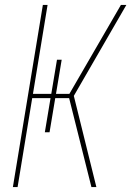

<svg xmlns="http://www.w3.org/2000/svg" viewBox="-20 -755 540 775"><path d="M349 0 259 -359H203L180 -221H161L184 -359H110L51 0H32L153 -735H172L113 -376H187L210 -514H229L206 -376H260L468 -735H490L278 -368L369 0Z"/></svg>

Font: Iosevka Thin
Style: Italic
Weight: 100
Italic angle: -9°
Monospace: yes
Designer: Belleve Invis
Foundry: Belleve Invis
Version: Version 32.5.0; ttfautohint (v1.8.4)